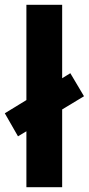

<svg xmlns="http://www.w3.org/2000/svg" viewBox="-32 -780 370 800"><path d="M78 0V-233L43 -212L-12 -308L78 -363V-760H227V-454L261 -475L318 -379L227 -324V0Z"/></svg>

Font: Noto Sans Gujarati UI
Style: Bold
Weight: 700
Designer: Jelle Bosma - Monotype Design Team, Universal Thirst
Foundry: Monotype Imaging Inc.
Version: Version 2.106; ttfautohint (v1.8.4.7-5d5b)